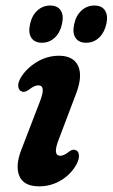

<svg xmlns="http://www.w3.org/2000/svg" viewBox="-20 -663 407 694"><path d="M198 -100Q211.5 -100 230.5 -115.5Q244.5 -125.5 254.5 -120Q263.5 -116.5 265.2 -103Q267 -89.5 256.5 -69Q237 -33.5 201 -11.5Q165 10.5 121.5 10.5Q65.5 10.5 49.8 -27.2Q34 -65 59 -126.5L122.5 -291.5Q136 -325 134.5 -339.8Q133 -354.5 118 -354.5Q104 -354.5 83.5 -338Q68 -327.5 58 -332.5Q48 -336.5 46 -350Q44 -363.5 55.5 -383Q76 -416.5 113.2 -439Q150.5 -461.5 193 -461.5Q246 -461.5 262.8 -423.8Q279.5 -386 253.5 -320.5L192.5 -159.5Q169 -100 198 -100ZM131.6 -508.5Q104.9 -508.5 93.2 -526.5Q81.6 -544.5 88.6 -576Q95.3 -607 115.1 -625Q134.9 -643 161.5 -643Q188.2 -643 199.7 -625Q211.1 -607 204 -576Q197.4 -545 177.8 -526.8Q158.2 -508.5 131.6 -508.5ZM291.1 -508.5Q264.4 -508.5 252.8 -526.5Q241.1 -544.5 248.2 -576Q254.8 -607 274.6 -625Q294.4 -643 321.1 -643Q348.2 -643 359.6 -625Q371.1 -607 364.4 -576Q357.3 -545 337.9 -526.8Q318.6 -508.5 291.1 -508.5Z"/></svg>

Font: Fraunces 72pt SuperSoft SemiBold
Style: Italic
Weight: 600
Italic angle: -16°
Version: Version 1.000;[b76b70a41]